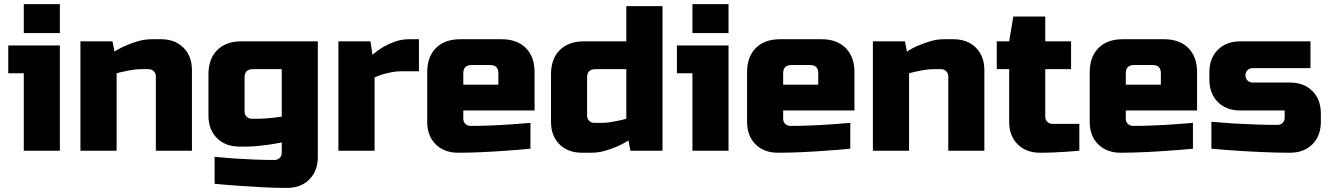

<svg xmlns="http://www.w3.org/2000/svg" viewBox="-20 -730 6437 930"><path d="M20 -375V-509.8H270V0H95.2V-375ZM95.2 -569.8V-710H270V-569.8Z M369.6 0V-529.8H524.9L534.7 -480Q560.5 -497.1 590.8 -509.8Q616.7 -521 648.7 -530.5Q680.7 -540 714.8 -540H759.8Q827.6 -540 868.7 -499Q909.7 -458 909.7 -390.1V0H734.9V-359.9Q734.9 -375 724.9 -385Q714.8 -395 699.7 -395H665Q646 -395 625 -392.1Q604 -389.2 585.9 -384.8Q564.9 -380.9 544.9 -375V0Z M989.7 -169.9V-370.1Q989.7 -445.3 1032.2 -487.5Q1074.7 -529.8 1149.9 -529.8H1519.5V29.8Q1519.5 97.7 1478.5 138.9Q1437.5 180.2 1369.6 180.2Q1312.5 180.2 1251.7 177Q1190.9 173.8 1138.7 169.9Q1077.6 166 1019.5 160.2V29.8Q1070.3 33.7 1121.6 38.1Q1165.5 41 1215.6 43Q1265.6 44.9 1309.6 44.9Q1324.7 44.9 1334.7 34.9Q1344.7 24.9 1344.7 9.8V-40Q1315.9 -34.2 1285.6 -29.8Q1259.8 -25.9 1230.2 -22.9Q1200.7 -20 1174.8 -20H1139.6Q1071.8 -20 1030.8 -61Q989.7 -102.1 989.7 -169.9ZM1164.6 -189.9Q1164.6 -174.8 1174.6 -164.8Q1184.6 -154.8 1199.7 -154.8H1224.6Q1248.5 -154.8 1270 -156.5Q1291.5 -158.2 1308.6 -160.2Q1327.6 -162.1 1344.7 -165V-395H1204.6Q1164.6 -395 1164.6 -355Z M1619.1 0V-529.8H1774.4L1784.2 -464.8Q1807.1 -484.9 1835.4 -502Q1859.4 -516.1 1891.8 -528.1Q1924.3 -540 1964.4 -540H2009.3V-384.8H1924.3Q1898.4 -384.8 1875 -379.9Q1851.6 -375 1833.5 -370.1Q1812.5 -363.3 1794.4 -355V0Z M2049.3 -140.1V-379.9Q2049.3 -455.1 2091.8 -497.6Q2134.3 -540 2209.5 -540H2409.2Q2484.4 -540 2526.9 -497.6Q2569.3 -455.1 2569.3 -379.9V-194.8H2224.1V-154.8Q2224.1 -139.6 2234.1 -129.9Q2244.1 -120.1 2259.3 -120.1Q2302.2 -120.1 2352.8 -122.1Q2403.3 -124 2447.3 -127Q2498 -130.9 2549.3 -134.8V-9.8Q2491.2 -3.9 2430.2 0Q2378.4 3.9 2317.4 6.8Q2256.3 9.8 2199.2 9.8Q2131.3 9.8 2090.3 -31Q2049.3 -71.8 2049.3 -140.1ZM2224.1 -319.8H2394V-375Q2394 -415 2354.5 -415H2264.2Q2224.1 -415 2224.1 -375Z M2648.9 -140.1V-370.1Q2648.9 -445.3 2691.4 -487.5Q2733.9 -529.8 2809.1 -529.8H3013.7V-700.2H3189V0H3033.7L3023.9 -49.8Q2998 -32.7 2967.8 -20Q2941.9 -8.8 2909.9 0.5Q2877.9 9.8 2843.8 9.8H2798.8Q2731 9.8 2689.9 -31Q2648.9 -71.8 2648.9 -140.1ZM2823.7 -169.9Q2823.7 -154.8 2833.7 -144.8Q2843.8 -134.8 2858.9 -134.8H2894Q2913.1 -134.8 2934.1 -137.9Q2955.1 -141.1 2972.7 -145Q2993.7 -148.9 3013.7 -154.8V-395H2863.8Q2823.7 -395 2823.7 -355Z M3258.8 -375V-509.8H3508.8V0H3334V-375ZM3334 -569.8V-710H3508.8V-569.8Z M3598.6 -140.1V-379.9Q3598.6 -455.1 3641.1 -497.6Q3683.6 -540 3758.8 -540H3958.5Q4033.7 -540 4076.2 -497.6Q4118.7 -455.1 4118.7 -379.9V-194.8H3773.4V-154.8Q3773.4 -139.6 3783.4 -129.9Q3793.5 -120.1 3808.6 -120.1Q3851.6 -120.1 3902.1 -122.1Q3952.6 -124 3996.6 -127Q4047.4 -130.9 4098.6 -134.8V-9.8Q4040.5 -3.9 3979.5 0Q3927.7 3.9 3866.7 6.8Q3805.7 9.8 3748.5 9.8Q3680.7 9.8 3639.6 -31Q3598.6 -71.8 3598.6 -140.1ZM3773.4 -319.8H3943.4V-375Q3943.4 -415 3903.8 -415H3813.5Q3773.4 -415 3773.4 -375Z M4208 0V-529.8H4363.3L4373 -480Q4398.9 -497.1 4429.2 -509.8Q4455.1 -521 4487.1 -530.5Q4519 -540 4553.2 -540H4598.1Q4666 -540 4707 -499Q4748 -458 4748 -390.1V0H4573.2V-359.9Q4573.2 -375 4563.2 -385Q4553.2 -395 4538.1 -395H4503.4Q4484.4 -395 4463.4 -392.1Q4442.4 -389.2 4424.3 -384.8Q4403.3 -380.9 4383.3 -375V0Z M4808.1 -395V-529.8H4868.2L4888.2 -649.9H5043V-529.8H5168V-395H5043V-165Q5043 -149.9 5053 -139.9Q5063 -129.9 5078.1 -129.9H5208V0Q5179.2 2.9 5147 4.9Q5120.1 6.8 5086.2 8.3Q5052.2 9.8 5018.1 9.8Q4950.2 9.8 4909.2 -31Q4868.2 -71.8 4868.2 -140.1V-395Z M5258.3 -140.1V-379.9Q5258.3 -455.1 5300.8 -497.6Q5343.3 -540 5418.5 -540H5618.2Q5693.4 -540 5735.8 -497.6Q5778.3 -455.1 5778.3 -379.9V-194.8H5433.1V-154.8Q5433.1 -139.6 5443.1 -129.9Q5453.1 -120.1 5468.3 -120.1Q5511.2 -120.1 5561.8 -122.1Q5612.3 -124 5656.2 -127Q5707 -130.9 5758.3 -134.8V-9.8Q5700.2 -3.9 5639.2 0Q5587.4 3.9 5526.4 6.8Q5465.3 9.8 5408.2 9.8Q5340.3 9.8 5299.3 -31Q5258.3 -71.8 5258.3 -140.1ZM5433.1 -319.8H5603V-375Q5603 -415 5563.5 -415H5473.1Q5433.1 -415 5433.1 -375Z M5837.9 -345.2V-379.9Q5837.9 -447.8 5878.9 -488.8Q5919.9 -529.8 5987.8 -529.8H6327.6V-399.9H6047.9Q6032.7 -399.9 6022.7 -390.1Q6012.7 -380.4 6012.7 -365.2Q6012.7 -350.1 6022.7 -340.1Q6032.7 -330.1 6047.9 -330.1H6228Q6295.9 -330.1 6336.9 -289.1Q6377.9 -248 6377.9 -180.2V-140.1Q6377.9 -72.3 6336.9 -31.2Q6295.9 9.8 6228 9.8Q6164.1 9.8 6096.9 6.8Q6029.8 3.9 5973.6 0Q5908.7 -3.9 5847.7 -9.8V-140.1Q5901.9 -136.2 5957 -131.8Q6004.9 -128.9 6060.8 -127Q6116.7 -125 6168 -125Q6183.1 -125 6192.9 -135Q6202.6 -145 6202.6 -160.2V-194.8H5987.8Q5919.9 -194.8 5878.9 -235.8Q5837.9 -276.9 5837.9 -345.2Z"/></svg>

Font: Russo One
Style: Regular
Weight: 400
Designer: Jovanny lemonad
Foundry: Jovanny Lemonad
Version: Version 1.000